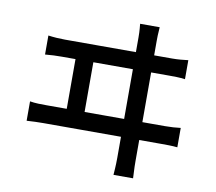

<svg xmlns="http://www.w3.org/2000/svg" viewBox="-84 -860 1109 985"><g transform="rotate(10 470.0 -367.5)"><path d="M387 -614H202C175 -614 143 -616 115 -620V-521C145 -524 175 -525 202 -525H273V-266H168C141 -266 110 -266 81 -271V-170C112 -172 141 -173 168 -173H369H572V-63C572 -53 572 -24 568 26H670C667 -24 667 -55 667 -65V-173H784C804 -173 840 -173 866 -170V-271C842 -268 814 -266 784 -266H667V-525H761C781 -525 818 -525 844 -521V-620C819 -617 792 -614 761 -614H667V-690C667 -702 667 -725 670 -761H568C572 -723 572 -703 572 -690V-614ZM366 -395V-525H572V-266H468H366Z"/></g></svg>

Font: GenSekiGothic2 TW M
Style: Regular
Weight: 500
Version: Version 2.100;PS 2.1;hotconv 16.6.51;makeotf.lib2.5.65220 DE